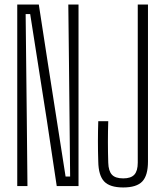

<svg xmlns="http://www.w3.org/2000/svg" viewBox="-20 -820 728 846"><path d="M56 0V-800H151L190 -547L269 -42H289L284 -535L281 -800H326V0H230L186 -293L113 -758H93L98 -301L101 0ZM523 6Q464 6 439 -20.5Q414 -47 413 -108Q410 -197 413 -286H457Q454 -195 457 -103Q458 -67 473 -50.5Q488 -34 523 -34Q557 -34 572 -50.5Q587 -67 587 -103V-800H632V-108Q632 -47 607 -20.5Q582 6 523 6Z"/></svg>

Font: Big Shoulders Display Light
Style: Regular
Weight: 300
Designer: Patric King
Foundry: XO Type Co
Version: Version 1.000; ttfautohint (v1.8.2)